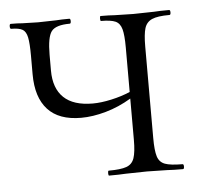

<svg xmlns="http://www.w3.org/2000/svg" viewBox="-38 -425 495 464"><g transform="rotate(-5 210.0 -193.0)"><path d="M388 0Q364 0 350 -1L301 -2L249 -1Q234 0 209 0Q207 0 207 -6Q207 -12 209 -12Q238 -12 252 -17Q266 -22 271 -36.5Q276 -51 276 -81V-181Q246 -163 214 -154Q182 -145 154 -145Q100 -145 73 -174.5Q46 -204 46 -260V-305Q46 -335 43 -349.5Q40 -364 31.5 -369Q23 -374 4 -374Q1 -374 1 -380Q1 -386 4 -386Q22 -386 32 -385L70 -384L114 -385Q126 -386 146 -386Q149 -386 149 -380Q149 -374 146 -374Q112 -374 101.5 -360Q91 -346 91 -303V-265Q91 -222 114.5 -199.5Q138 -177 185 -177Q205 -177 230 -182.5Q255 -188 276 -197V-305Q276 -335 272 -349.5Q268 -364 257 -369Q246 -374 222 -374Q220 -374 220 -380Q220 -386 222 -386Q243 -386 256 -385L301 -384L351 -385Q365 -386 388 -386Q391 -386 391 -380Q391 -374 388 -374Q359 -374 345.5 -368Q332 -362 327.5 -347.5Q323 -333 323 -303V-81Q323 -51 327.5 -36.5Q332 -22 345.5 -17Q359 -12 388 -12Q391 -12 391 -6Q391 0 388 0Z"/></g></svg>

Font: Cormorant Garamond Light
Style: Regular
Weight: 300
Designer: Christian Thalmann (Catharsis Fonts)
Version: Version 3.000